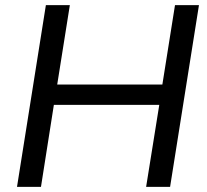

<svg xmlns="http://www.w3.org/2000/svg" viewBox="-20 -725 804 745"><path d="M46 0 158 -705H251L202 -397H610L659 -705H752L640 0H547L598 -318H189L139 0Z"/></svg>

Font: Nunito Sans 12pt Medium
Style: Italic
Weight: 500
Italic angle: -9°
Designer: Vernon Adams
Foundry: Vernon Adams
Version: Version 3.101;gftools[0.9.27]